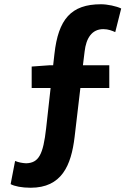

<svg xmlns="http://www.w3.org/2000/svg" viewBox="-20 -774 629 903"><path d="M550 -734C528 -745 485 -754 455 -754C314 -754 254 -683 236 -520L230 -467H212L129 -461V-360H218L197 -171C183 -46 162 -8 103 -6C85 -7 68 -10 51 -17L30 92C48 102 83 109 124 109C270 109 315 5 331 -131L358 -360H494V-467H370L378 -532C385 -593 411 -637 466 -637C490 -637 508 -629 522 -623Z"/></svg>

Font: Source Han Sans Old Style Bold
Style: Regular
Weight: 700
Designer: Ryoko NISHIZUKA (kana & ideographs); Paul D. Hunt (Latin, Greek & Cyrillic); Wenlong ZHANG (bopomofo); Sandoll Communica
Foundry: Adobe Systems Incorporated
Version: Version 1.004;PS 1.004;hotconv 1.0.81;makeotf.lib2.5.63406